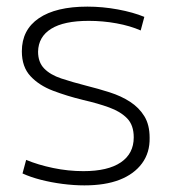

<svg xmlns="http://www.w3.org/2000/svg" viewBox="-20 -550 519 580"><path d="M235 10Q203 10 168.5 5.5Q134 1 103 -7Q72 -15 48 -26L59 -67Q95 -52 140.5 -42.5Q186 -33 232 -33Q306 -33 345 -59.5Q384 -86 384 -135Q384 -172 364 -192.5Q344 -213 309.5 -225.5Q275 -238 231 -248Q182 -260 140 -276Q98 -292 72 -320Q46 -348 46 -395Q46 -460 97.5 -495Q149 -530 244 -530Q290 -530 336 -521.5Q382 -513 416 -499L405 -458Q373 -472 332 -479.5Q291 -487 248 -487Q173 -487 134.5 -463Q96 -439 95 -394Q95 -362 113.5 -343Q132 -324 165 -313Q198 -302 241 -291Q277 -282 311.5 -271Q346 -260 373 -242.5Q400 -225 416 -199Q432 -173 432 -134Q433 -89 409 -56.5Q385 -24 341.5 -7Q298 10 235 10Z"/></svg>

Font: M PLUS 1 Thin Light
Style: Regular
Weight: 300
Version: Version 1.001